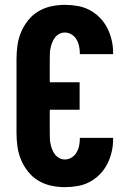

<svg xmlns="http://www.w3.org/2000/svg" viewBox="-20 -763 540 791"><path d="M247 8Q219 8 191 2Q163 -4 138.5 -18.5Q114 -33 96 -55.5Q78 -78 67 -104Q56 -130 52 -158.5Q48 -187 48 -215V-520Q48 -548 52 -576.5Q56 -605 67 -631Q78 -657 96 -679.5Q114 -702 138.5 -716.5Q163 -731 191 -737Q219 -743 247 -743Q273 -743 299.5 -738.5Q326 -734 349.5 -721.5Q373 -709 391.5 -690Q410 -671 422 -647.5Q434 -624 440 -598Q446 -572 446 -546V-540H309V-542Q309 -557 306 -572Q303 -587 295.5 -600Q288 -613 275 -621Q262 -629 247 -629Q235 -629 224.5 -623.5Q214 -618 207 -609Q200 -600 195.5 -589Q191 -578 188.5 -566.5Q186 -555 185.5 -543.5Q185 -532 185 -520V-424H308V-311H185V-215Q185 -203 185.5 -191.5Q186 -180 188.5 -168.5Q191 -157 195.5 -146Q200 -135 207 -126Q214 -117 224.5 -111.5Q235 -106 247 -106Q262 -106 275 -114Q288 -122 295.5 -135Q303 -148 306 -163Q309 -178 309 -193V-195H446V-189Q446 -163 440 -137Q434 -111 422 -87.5Q410 -64 391.5 -45Q373 -26 349.5 -13.5Q326 -1 299.5 3.5Q273 8 247 8Z"/></svg>

Font: Iosevka Heavy
Style: Regular
Weight: 900
Monospace: yes
Designer: Belleve Invis
Foundry: Belleve Invis
Version: Version 32.5.0; ttfautohint (v1.8.4)